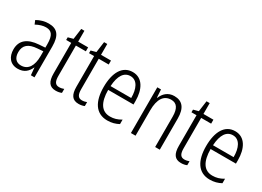

<svg xmlns="http://www.w3.org/2000/svg" viewBox="-20 -1292 2644 1935"><g transform="rotate(30 1302.0 -324.0)"><path d="M219 -542C170 -542 122 -528 81 -504L99 -461C141 -484 179 -495 214 -495C280 -495 309 -457 309 -355V-314L238 -309C110 -300 39 -245 39 -139C39 -55 83 10 172 10C248 10 287 -30 312 -85H314L322 0H364V-359C364 -485 320 -542 219 -542ZM244 -267 310 -272V-216C310 -105 268 -35 185 -35C129 -35 95 -71 95 -140C95 -219 143 -260 244 -267Z M627 -38C581 -38 565 -70 565 -133V-486H681V-532H565V-658H528L511 -533L452 -517V-486H511V-130C511 -35 542 10 615 10C642 10 664 5 682 -3V-49C668 -43 647 -38 627 -38Z M893 -38C847 -38 831 -70 831 -133V-486H947V-532H831V-658H794L777 -533L718 -517V-486H777V-130C777 -35 808 10 881 10C908 10 930 5 948 -3V-49C934 -43 913 -38 893 -38Z M1197 -542C1078 -542 1016 -434 1016 -264C1016 -99 1079 10 1215 10C1266 10 1307 -2 1346 -23V-75C1302 -49 1264 -38 1219 -38C1121 -38 1071 -115 1070 -262H1365V-303C1365 -434 1313 -542 1197 -542ZM1197 -495C1277 -495 1313 -412 1312 -307H1072C1079 -432 1124 -495 1197 -495Z M1680 -542C1607 -542 1561 -496 1539 -440H1535L1529 -532H1486V0H1540V-294C1540 -429 1588 -494 1672 -494C1735 -494 1768 -450 1768 -353V0H1822V-363C1822 -486 1772 -542 1680 -542Z M2085 -38C2039 -38 2023 -70 2023 -133V-486H2139V-532H2023V-658H1986L1969 -533L1910 -517V-486H1969V-130C1969 -35 2000 10 2073 10C2100 10 2122 5 2140 -3V-49C2126 -43 2105 -38 2085 -38Z M2389 -542C2270 -542 2208 -434 2208 -264C2208 -99 2271 10 2407 10C2458 10 2499 -2 2538 -23V-75C2494 -49 2456 -38 2411 -38C2313 -38 2263 -115 2262 -262H2557V-303C2557 -434 2505 -542 2389 -542ZM2389 -495C2469 -495 2505 -412 2504 -307H2264C2271 -432 2316 -495 2389 -495Z"/></g></svg>

Font: Noto Sans Arabic UI Cn Lt
Style: Regular
Weight: 300
Width: 3
Designer: Monotype Design Team, Nadine Chahine and Nizar Qandah
Foundry: Monotype Imaging Inc.
Version: Version 2.010